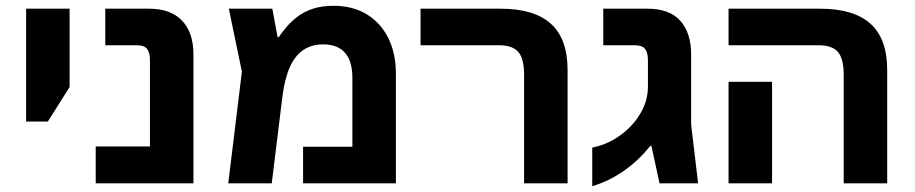

<svg xmlns="http://www.w3.org/2000/svg" viewBox="-20 -632 3154 662"><path d="M70 -213V-602H220V-332L145 -213Z M310 0V-127H497V-425Q497 -451 487 -463.5Q477 -476 451 -476H343V-602H495Q568 -602 607.5 -561Q647 -520 647 -444V0Z M1130 -612Q1196 -612 1244 -583Q1292 -554 1318.5 -501.5Q1345 -449 1345 -377V0H1025V-126H1195V-363Q1195 -421 1169.5 -450Q1144 -479 1094 -479Q1054 -479 1025.5 -459.5Q997 -440 979.5 -401Q962 -362 954 -301L917 0H767L814 -385L769 -602H919L937 -504H941Q952 -520 967.5 -538.5Q983 -557 1005 -574Q1027 -591 1057.5 -601.5Q1088 -612 1130 -612Z M1787 0V-374Q1787 -430 1767 -453Q1747 -476 1700 -476H1430V-602H1706Q1822 -602 1879.5 -550Q1937 -498 1937 -391V0Z M2022 10V-123Q2062 -131 2095.5 -150.5Q2129 -170 2154 -196Q2182 -225 2198 -260Q2214 -295 2214 -332V-425Q2214 -451 2204 -463.5Q2194 -476 2168 -476H2060V-602H2212Q2289 -602 2326 -560Q2363 -518 2363 -444V-202L2387 0H2254L2226 -129H2222Q2203 -105 2180.5 -83.5Q2158 -62 2132.5 -44Q2107 -26 2079.5 -12.5Q2052 1 2022 10Z M2889 0V-374Q2889 -430 2869 -453Q2849 -476 2802 -476H2492V-602H2808Q2924 -602 2981.5 -550Q3039 -498 3039 -391V0ZM2492 0V-350H2642V0Z"/></svg>

Font: Noto Sans
Style: Bold
Weight: 700
Designer: Monotype Design Team
Foundry: Monotype Imaging Inc.
Version: Version 2.000;GOOG;noto-source:20170915:90ef993387c0; ttfaut